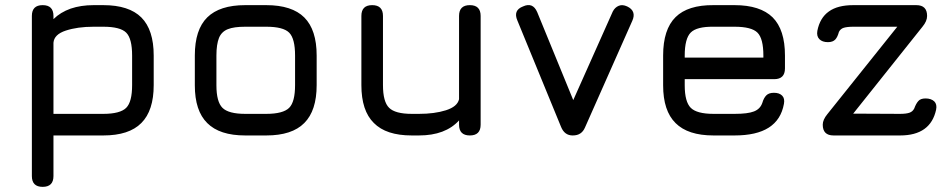

<svg xmlns="http://www.w3.org/2000/svg" viewBox="-20 -527 3699 747"><path d="M146 200C174 200 188 186 188 158C188 158 188 0 188 0C188 0 382 0 382 0C382 0 382 0 382 0C448.5 0 498 -16 530 -48.5C562 -80.5 578 -129.5 578 -196C578 -196 578 -311 578 -311C578 -311 578 -311 578 -311C578 -377.5 562 -427 530 -459C498 -491 448.5 -507 382 -507C382 -507 344 -507 344 -507C344 -507 344 -507 344 -507C311 -507 281.5 -502.5 255 -493.5C228.5 -484 206 -470.5 188 -452.5C188 -452.5 188 -465 188 -465C188 -465 188 -465 188 -465C188 -493 174 -507 146 -507C146 -507 146 -507 146 -507C118 -507 104 -493 104 -465C104 -465 104 158 104 158C104 158 104 158 104 158C104 186 118 200 146 200C146 200 146 200 146 200ZM188 -360.5C188 -360.5 188 -360.5 188 -360.5C189.5 -382 205.5 -398 236 -408C266.5 -418 302.5 -423 344 -423C344 -423 382 -423 382 -423C382 -423 382 -423 382 -423C425.5 -423 455.5 -415.5 471 -400C486.5 -384.5 494 -354.5 494 -311C494 -311 494 -196 494 -196C494 -196 494 -196 494 -196C494 -152.5 486.5 -123 471 -107.5C455.5 -92 425.5 -84 382 -84C382 -84 188 -84 188 -84C188 -84 188 -360.5 188 -360.5Z M1016 0C1016 0 1016 0 1016 0C1082.5 0 1132 -16 1164 -48.5C1196 -80.5 1212 -129.5 1212 -196C1212 -196 1212 -311 1212 -311C1212 -311 1212 -311 1212 -311C1212 -377.5 1196 -427 1164 -459C1132 -491 1082.5 -507 1016 -507C1016 -507 934 -507 934 -507C934 -507 934 -507 934 -507C867.5 -507 818.5 -491 786.5 -459.5C754 -427.5 738 -378 738 -311C738 -311 738 -195 738 -195C738 -195 738 -195 738 -195C738 -129 754 -80 786.5 -48C818.5 -16 867.5 0 934 0C934 0 1016 0 1016 0ZM822 -311C822 -311 822 -311 822 -311C822 -340.5 825.5 -363 832 -379.5C838.5 -395.5 850 -407 866.5 -413.5C882.5 -420 905 -423 934 -423C934 -423 1016 -423 1016 -423C1016 -423 1016 -423 1016 -423C1059.5 -423 1089.5 -415.5 1105 -400C1120.5 -384.5 1128 -354.5 1128 -311C1128 -311 1128 -196 1128 -196C1128 -196 1128 -196 1128 -196C1128 -152.5 1120.5 -123 1105 -107.5C1089.5 -92 1059.5 -84 1016 -84C1016 -84 934 -84 934 -84C934 -84 934 -84 934 -84C890.5 -84 861 -92 845.5 -107.5C830 -123 822 -152 822 -195C822 -195 822 -311 822 -311Z M1808 -507C1780 -507 1766 -493 1766 -465C1766 -465 1766 -141 1766 -141C1766 -141 1766 -141 1766 -141C1761.5 -121.5 1744.5 -107.5 1715 -98C1685 -88.5 1650 -84 1610 -84C1610 -84 1582 -84 1582 -84C1582 -84 1582 -84 1582 -84C1539 -84 1509.5 -92 1494 -107.5C1478 -123 1470 -152.5 1470 -196C1470 -196 1470 -465 1470 -465C1470 -465 1470 -465 1470 -465C1470 -493 1456 -507 1428 -507C1428 -507 1428 -507 1428 -507C1400 -507 1386 -493 1386 -465C1386 -465 1386 -196 1386 -196C1386 -196 1386 -196 1386 -196C1386 -129.5 1402 -80.5 1434.5 -48.5C1466.5 -16 1515.5 0 1582 0C1582 0 1610 0 1610 0C1610 0 1610 0 1610 0C1678.5 0 1730.5 -19.5 1766 -58.5C1766 -58.5 1766 -42 1766 -42C1766 -42 1766 -42 1766 -42C1766 -14 1780 0 1808 0C1808 0 1808 0 1808 0C1836 0 1850 -14 1850 -42C1850 -42 1850 -465 1850 -465C1850 -465 1850 -465 1850 -465C1850 -493 1836 -507 1808 -507C1808 -507 1808 -507 1808 -507Z M2440 -446C2440 -446 2440 -446 2440 -446C2451.5 -471.5 2444.5 -490.5 2420 -502C2420 -502 2420 -502 2420 -502C2408 -507.5 2397 -508.5 2387.5 -504.5C2377.5 -500.5 2369.5 -493 2364 -482C2364 -482 2190 -92 2190 -92C2190 -92 2229 -92 2229 -92C2229 -92 2070 -480 2070 -480C2070 -480 2070 -480 2070 -480C2058.5 -506.5 2040 -513.5 2015 -502C2015 -502 2015 -502 2015 -502C1988.5 -492 1981.5 -473.5 1993 -447C1993 -447 2163 -33 2163 -33C2163 -33 2163 -33 2163 -33C2172 -11 2187 0 2208 0C2208 0 2208 0 2208 0C2220 0 2230 -2.5 2238 -8C2245.5 -13 2251.5 -20.5 2256 -31C2256 -31 2440 -446 2440 -446Z M2992 -219C2992 -219 2992 -219 2992 -219C3020 -219 3034 -233 3034 -261C3034 -261 3034 -311 3034 -311C3034 -311 3034 -311 3034 -311C3034 -378 3018 -427.5 2986 -459.5C2954 -491 2904.5 -507 2838 -507C2838 -507 2756 -507 2756 -507C2756 -507 2756 -507 2756 -507C2689.5 -507.5 2640.5 -492 2608.5 -460.5C2576 -428.5 2560 -378.5 2560 -311C2560 -311 2560 -195 2560 -195C2560 -195 2560 -195 2560 -195C2560 -129 2576 -80 2608.5 -48C2640.5 -16 2689.5 0 2756 0C2756 0 2838 0 2838 0C2838 0 2838 0 2838 0C2894.5 0 2939 -10 2971 -30.5C3003 -51 3022.5 -81.5 3030 -123C3030 -123 3030 -123 3030 -123C3032.5 -137 3030.5 -147.5 3023 -155C3015.5 -162.5 3005 -166 2991 -166C2991 -166 2991 -166 2991 -166C2977.5 -166 2968 -162.5 2961.5 -156C2955 -149.5 2949.5 -139.5 2946 -127C2946 -127 2946 -127 2946 -127C2940.5 -111 2930 -100 2913.5 -93.5C2897 -87 2872 -84 2838 -84C2838 -84 2756 -84 2756 -84C2756 -84 2756 -84 2756 -84C2712.5 -84 2683 -92 2667.5 -107.5C2652 -123 2644 -152 2644 -195C2644 -195 2644 -219 2644 -219C2644 -219 2992 -219 2992 -219ZM2838 -423C2838 -423 2838 -423 2838 -423C2881.5 -423 2911.5 -415.5 2927 -400C2942.5 -384.5 2950 -354.5 2950 -311C2950 -311 2950 -303 2950 -303C2950 -303 2644 -303 2644 -303C2644 -303 2644 -311 2644 -311C2644 -311 2644 -311 2644 -311C2644 -355 2652 -385 2667.5 -400.5C2683 -416 2712.5 -423.5 2756 -423C2756 -423 2838 -423 2838 -423Z M3482 0C3482 0 3482 0 3482 0C3561 0 3607.5 -33.5 3622 -100C3622 -100 3622 -100 3622 -100C3625 -114 3622.5 -125 3615 -132.5C3607 -140 3595.5 -144 3581 -144C3581 -144 3581 -144 3581 -144C3568 -144 3558.5 -140.5 3553 -134C3547 -127.5 3541.5 -117.5 3537 -105C3537 -105 3537 -105 3537 -105C3533 -97 3527 -91.5 3518.5 -88.5C3510 -85.5 3497.5 -84 3482 -84C3482 -84 3275 -85 3275 -85C3275 -85 3286 -68 3286 -68C3286 -68 3569 -423 3569 -423C3569 -423 3569 -423 3569 -423C3581 -437.5 3587 -451.5 3587 -465C3587 -465 3587 -465 3587 -465C3587 -493 3573 -507 3545 -507C3545 -507 3300 -507 3300 -507C3300 -507 3300 -507 3300 -507C3259.5 -507 3228 -499 3205 -482.5C3181.5 -466 3166.5 -440.5 3160 -407C3160 -407 3160 -407 3160 -407C3157.5 -393 3160.5 -382 3168 -374.5C3175.5 -367 3186.5 -363 3201 -363C3201 -363 3201 -363 3201 -363C3214 -363 3223.5 -366.5 3230 -373.5C3236 -380 3240.5 -390 3244 -403C3244 -403 3244 -403 3244 -403C3248 -411 3254.5 -416.5 3263 -419C3271.5 -421.5 3283.5 -423 3300 -423C3300 -423 3489 -423 3489 -423C3489 -423 3487 -443 3487 -443C3487 -443 3199 -83 3199 -83C3199 -83 3199 -83 3199 -83C3187 -68.5 3181 -54.5 3181 -42C3181 -42 3181 -42 3181 -42C3181 -14 3195 0 3223 0C3223 0 3482 0 3482 0Z"/></svg>

Font: Jura-Fortis-Bold
Style: Bold
Weight: 500
Designer: Daniel Johnson, Alexei Vanyashin, Mirko Velimirovic
Foundry: Daniel Johnson
Version: ""